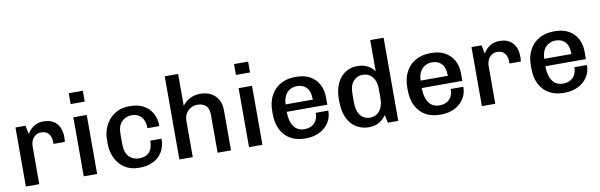

<svg xmlns="http://www.w3.org/2000/svg" viewBox="-48 -1173 5115 1637"><g transform="rotate(-10 2509.0 -355.0)"><path d="M74 0V-511H161L176 -436Q178 -439 186 -452Q194 -465 211 -481Q228 -497 254 -509Q280 -521 317 -521Q370 -521 403.5 -500Q437 -479 453.5 -442.5Q470 -406 470 -359Q470 -348 469 -336.5Q468 -325 467 -317H369V-337Q369 -358 361 -380Q353 -402 334 -417Q315 -432 281 -432Q256 -432 238.5 -421.5Q221 -411 210 -395Q199 -379 194.5 -360.5Q190 -342 190 -326V0Z M575 0V-511H691V0ZM572 -626V-720H694V-626Z M1048 10Q984 10 933 -21.5Q882 -53 853 -110Q824 -167 824 -242V-269Q824 -326 842 -372Q860 -418 891.5 -451.5Q923 -485 965 -503Q1007 -521 1055 -521H1070Q1135 -521 1183 -495Q1231 -469 1257.5 -422Q1284 -375 1284 -310H1181Q1181 -354 1166.5 -383.5Q1152 -413 1126.5 -427.5Q1101 -442 1067 -442Q1015 -442 980.5 -407Q946 -372 946 -301V-213Q946 -142 979.5 -105.5Q1013 -69 1068 -69Q1104 -69 1130.5 -82.5Q1157 -96 1171.5 -125Q1186 -154 1186 -201H1284Q1284 -134 1255 -86.5Q1226 -39 1176 -14.5Q1126 10 1063 10Z M1403 0V-720H1519V-444Q1547 -482 1587.5 -501.5Q1628 -521 1674 -521Q1725 -521 1764.5 -501Q1804 -481 1827 -442.5Q1850 -404 1850 -348V0H1734V-327Q1734 -384 1707 -408.5Q1680 -433 1633 -433Q1602 -433 1576 -417.5Q1550 -402 1534.5 -376Q1519 -350 1519 -317V0Z M2006 0V-511H2122V0ZM2003 -626V-720H2125V-626Z M2489 10Q2419 10 2366 -19.5Q2313 -49 2283.5 -106Q2254 -163 2254 -244V-267Q2254 -348 2285.5 -405Q2317 -462 2371.5 -491.5Q2426 -521 2496 -521H2509Q2574 -521 2623 -494.5Q2672 -468 2699 -419Q2726 -370 2726 -304V-241H2375Q2375 -188 2389 -149Q2403 -110 2430.5 -89.5Q2458 -69 2499 -69Q2533 -69 2559.5 -82.5Q2586 -96 2601.5 -123Q2617 -150 2617 -190H2726Q2726 -130 2696 -85Q2666 -40 2615 -15Q2564 10 2499 10ZM2376 -305H2612Q2612 -375 2581.5 -408.5Q2551 -442 2498 -442Q2448 -442 2413.5 -407.5Q2379 -373 2376 -305Z M3043 10Q2985 10 2937 -18Q2889 -46 2860 -105Q2831 -164 2831 -256V-267Q2831 -351 2858.5 -407.5Q2886 -464 2931.5 -492.5Q2977 -521 3032 -521Q3086 -521 3124 -500.5Q3162 -480 3182 -448V-720H3298V0H3208L3194 -69Q3169 -33 3132 -11.5Q3095 10 3043 10ZM3066 -69Q3098 -69 3124 -84.5Q3150 -100 3166 -134Q3182 -168 3182 -223V-294Q3182 -343 3166.5 -375.5Q3151 -408 3124.5 -424Q3098 -440 3066 -440Q3018 -440 2985.5 -403.5Q2953 -367 2953 -294V-224Q2953 -169 2968 -135Q2983 -101 3008.5 -85Q3034 -69 3066 -69Z M3658 10Q3588 10 3535 -19.5Q3482 -49 3452.5 -106Q3423 -163 3423 -244V-267Q3423 -348 3454.5 -405Q3486 -462 3540.5 -491.5Q3595 -521 3665 -521H3678Q3743 -521 3792 -494.5Q3841 -468 3868 -419Q3895 -370 3895 -304V-241H3544Q3544 -188 3558 -149Q3572 -110 3599.5 -89.5Q3627 -69 3668 -69Q3702 -69 3728.5 -82.5Q3755 -96 3770.5 -123Q3786 -150 3786 -190H3895Q3895 -130 3865 -85Q3835 -40 3784 -15Q3733 10 3668 10ZM3545 -305H3781Q3781 -375 3750.5 -408.5Q3720 -442 3667 -442Q3617 -442 3582.5 -407.5Q3548 -373 3545 -305Z M4022 0V-511H4109L4124 -436Q4126 -439 4134 -452Q4142 -465 4159 -481Q4176 -497 4202 -509Q4228 -521 4265 -521Q4318 -521 4351.5 -500Q4385 -479 4401.5 -442.5Q4418 -406 4418 -359Q4418 -348 4417 -336.5Q4416 -325 4415 -317H4317V-337Q4317 -358 4309 -380Q4301 -402 4282 -417Q4263 -432 4229 -432Q4204 -432 4186.5 -421.5Q4169 -411 4158 -395Q4147 -379 4142.5 -360.5Q4138 -342 4138 -326V0Z M4728 10Q4658 10 4605 -19.5Q4552 -49 4522.5 -106Q4493 -163 4493 -244V-267Q4493 -348 4524.5 -405Q4556 -462 4610.5 -491.5Q4665 -521 4735 -521H4748Q4813 -521 4862 -494.5Q4911 -468 4938 -419Q4965 -370 4965 -304V-241H4614Q4614 -188 4628 -149Q4642 -110 4669.5 -89.5Q4697 -69 4738 -69Q4772 -69 4798.5 -82.5Q4825 -96 4840.5 -123Q4856 -150 4856 -190H4965Q4965 -130 4935 -85Q4905 -40 4854 -15Q4803 10 4738 10ZM4615 -305H4851Q4851 -375 4820.5 -408.5Q4790 -442 4737 -442Q4687 -442 4652.5 -407.5Q4618 -373 4615 -305Z"/></g></svg>

Font: Chivo Medium
Style: Regular
Weight: 500
Designer: Hector Gatti
Foundry: Omnibus-Type
Version: Version 2.002